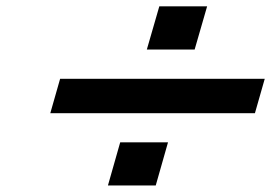

<svg xmlns="http://www.w3.org/2000/svg" viewBox="-20 -622 850 602"><path d="M479.5 -602.1H629.4L590.3 -466.8H440.4ZM356.9 -175.8H506.8L468.3 -40.5H318.4ZM168.5 -375H810.1L779.3 -267.1H137.7Z"/></svg>

Font: Cantarell
Style: Bold Italic
Weight: 700
Italic angle: -16°
Designer: Dave Crossland
Version: Version 1.004